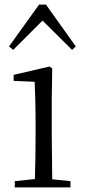

<svg xmlns="http://www.w3.org/2000/svg" viewBox="-20 -811 368 831"><path d="M292 -595 308 -610 179 -791H149L19 -610L37 -595L164 -722ZM130 0H285V-27L206 -35L204 -227V-378L206 -515L194 -523L39 -487V-461L130 -457C132 -407 134 -352 134 -285V-227C134 -173 133 -91 131 -36L44 -27V0Z"/></svg>

Font: Noto Serif SC Light
Style: Regular
Weight: 300
Designer: Ryoko NISHIZUKA 西塚涼子 (kana & ideographs); Frank Grießhammer (Latin, Greek & Cyrillic); Wenlong ZHANG 张文龙 (bopomofo); San
Foundry: Adobe
Version: Version 2.001;hotconv 1.1.0;makeotfexe 2.6.0